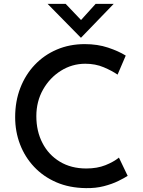

<svg xmlns="http://www.w3.org/2000/svg" viewBox="-20 -960 734 988"><path d="M637 -55Q620 -44 588.5 -28.5Q557 -13 514.5 -2Q472 9 422 8Q337 7 270 -22Q203 -51 155.5 -101.5Q108 -152 83 -217.5Q58 -283 58 -357Q58 -439 84.5 -507.5Q111 -576 159 -626.5Q207 -677 272.5 -705Q338 -733 416 -733Q482 -733 536 -715Q590 -697 627 -674L585 -576Q556 -596 513.5 -614Q471 -632 419 -632Q351 -632 293.5 -596Q236 -560 201.5 -499Q167 -438 167 -362Q167 -285 198.5 -224Q230 -163 288 -128Q346 -93 424 -93Q480 -93 522.5 -110Q565 -127 592 -149ZM318 -940 397 -857 472 -940H565L397 -766H396L225 -940Z"/></svg>

Font: Reem Kufi Ink
Style: Regular
Weight: 400
Designer: Khaled Hosny
Version: Version 1.7